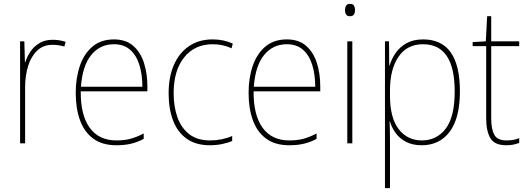

<svg xmlns="http://www.w3.org/2000/svg" viewBox="-20 -742 2732 994"><path d="M252 -536Q290 -536 320 -525L313 -501Q299 -505 284.5 -507.5Q270 -510 252 -510Q204 -510 172.5 -480Q141 -450 125.5 -400Q110 -350 110 -290V0H84V-528H106L109 -420H111Q120 -449 138 -475.5Q156 -502 184.5 -519Q213 -536 252 -536Z M570 -538Q632 -538 670 -504.5Q708 -471 725.5 -416Q743 -361 743 -295V-269H398Q397 -146 444.5 -80.5Q492 -15 583 -15Q623 -15 654 -23Q685 -31 724 -51V-23Q692 -6 658.5 2Q625 10 583 10Q509 10 462.5 -24.5Q416 -59 394 -120Q372 -181 372 -261Q372 -338 393.5 -401Q415 -464 459 -501Q503 -538 570 -538ZM570 -513Q498 -513 452.5 -457.5Q407 -402 399 -293H717Q717 -356 701.5 -406Q686 -456 653.5 -484.5Q621 -513 570 -513Z M1067 10Q993 10 945.5 -24.5Q898 -59 875.5 -119.5Q853 -180 853 -259Q853 -344 880.5 -406.5Q908 -469 959 -503.5Q1010 -538 1081 -538Q1139 -538 1185 -516L1179 -492Q1155 -503 1130.5 -508Q1106 -513 1081 -513Q988 -513 933.5 -445Q879 -377 879 -260Q879 -190 898.5 -135Q918 -80 959.5 -47.5Q1001 -15 1068 -15Q1098 -15 1127.5 -21Q1157 -27 1182 -38V-12Q1161 -3 1131 3.5Q1101 10 1067 10Z M1465 -538Q1527 -538 1565 -504.5Q1603 -471 1620.5 -416Q1638 -361 1638 -295V-269H1293Q1292 -146 1339.5 -80.5Q1387 -15 1478 -15Q1518 -15 1549 -23Q1580 -31 1619 -51V-23Q1587 -6 1553.5 2Q1520 10 1478 10Q1404 10 1357.5 -24.5Q1311 -59 1289 -120Q1267 -181 1267 -261Q1267 -338 1288.5 -401Q1310 -464 1354 -501Q1398 -538 1465 -538ZM1465 -513Q1393 -513 1347.5 -457.5Q1302 -402 1294 -293H1612Q1612 -356 1596.5 -406Q1581 -456 1548.5 -484.5Q1516 -513 1465 -513Z M1792 -722Q1808 -722 1813 -712Q1818 -702 1818 -690Q1818 -677 1812.5 -667.5Q1807 -658 1791 -658Q1777 -658 1771.5 -667.5Q1766 -677 1766 -690Q1766 -702 1771.5 -712Q1777 -722 1792 -722ZM1804 -528V0H1778V-528Z M2171 -538Q2361 -538 2361 -269Q2361 -131 2308.5 -60.5Q2256 10 2163 10Q2116 10 2082.5 -7.5Q2049 -25 2028.5 -53Q2008 -81 1999 -113H1997Q1998 -88 1998.5 -60.5Q1999 -33 1999 -4V232H1973V-528H1994L1995 -403H1997Q2007 -437 2028.5 -468Q2050 -499 2085 -518.5Q2120 -538 2171 -538ZM2170 -513Q2087 -513 2043 -448Q1999 -383 1999 -275V-246Q1999 -132 2044 -73.5Q2089 -15 2164 -15Q2241 -15 2287.5 -76Q2334 -137 2334 -269Q2334 -513 2170 -513Z M2601 -15Q2622 -15 2638.5 -18Q2655 -21 2668 -27V-2Q2654 3 2638.5 6.5Q2623 10 2601 10Q2540 10 2518.5 -27Q2497 -64 2497 -130V-503H2427V-524L2495 -528L2502 -658H2523V-528H2668V-503H2523V-130Q2523 -74 2539 -44.5Q2555 -15 2601 -15Z"/></svg>

Font: Noto Sans Lao Looped SemiCondensed Thin
Style: Regular
Weight: 100
Width: 4
Designer: Mark Frömberg, Ben Mitchell
Foundry: The Fontpad Ltd
Version: Version 1.002; ttfautohint (v1.8.4.7-5d5b)